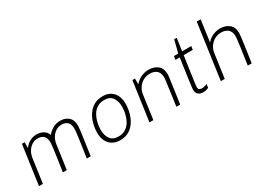

<svg xmlns="http://www.w3.org/2000/svg" viewBox="-11 -1441 2991 2171"><g transform="rotate(-30 1484.5 -355.0)"><path d="M62 0 134 -511H169V-435Q188 -462 213 -481.5Q238 -501 267 -511Q296 -521 326 -521Q376 -521 414 -499.5Q452 -478 468 -434Q493 -468 537 -494.5Q581 -521 638 -521Q701 -521 743.5 -484.5Q786 -448 786 -371Q786 -352 781 -310.5Q776 -269 765 -194.5Q754 -120 737 0H686Q698 -80 707 -141Q716 -202 722 -246.5Q728 -291 731 -319.5Q734 -348 734 -361Q734 -420 706.5 -447.5Q679 -475 628 -475Q588 -475 554.5 -454Q521 -433 498.5 -396.5Q476 -360 469 -314L425 0H374Q384 -72 393 -132.5Q402 -193 408.5 -240Q415 -287 418.5 -318Q422 -349 422 -361Q422 -420 394.5 -447.5Q367 -475 316 -475Q276 -475 242.5 -454Q209 -433 186.5 -396.5Q164 -360 157 -314L113 0Z M1117 10Q1063 10 1021.5 -13.5Q980 -37 956.5 -82.5Q933 -128 933 -192Q933 -252 948.5 -310.5Q964 -369 995.5 -416.5Q1027 -464 1075.5 -492.5Q1124 -521 1190 -521H1194Q1248 -521 1289 -497.5Q1330 -474 1353 -429Q1376 -384 1376 -319Q1376 -259 1360.5 -200.5Q1345 -142 1314 -94.5Q1283 -47 1235 -18.5Q1187 10 1121 10ZM1124 -36Q1177 -36 1215 -59.5Q1253 -83 1277 -123Q1301 -163 1312 -210Q1319 -236 1322 -261.5Q1325 -287 1325 -312Q1325 -381 1292 -428Q1259 -475 1185 -475Q1132 -475 1094 -451.5Q1056 -428 1032.5 -388.5Q1009 -349 997 -301Q990 -275 987 -249.5Q984 -224 984 -199Q984 -130 1017 -83Q1050 -36 1124 -36Z M1504 0 1576 -511H1610V-435Q1632 -462 1661 -481.5Q1690 -501 1723.5 -511Q1757 -521 1790 -521Q1861 -521 1908 -484Q1955 -447 1955 -368Q1955 -361 1954.5 -353Q1954 -345 1951.5 -327Q1949 -309 1944 -271.5Q1939 -234 1929.5 -168.5Q1920 -103 1906 0H1856Q1870 -98 1878.5 -162Q1887 -226 1892 -263Q1897 -300 1899.5 -318.5Q1902 -337 1902.5 -343.5Q1903 -350 1903 -354Q1903 -416 1870.5 -445.5Q1838 -475 1779 -475Q1734 -475 1695.5 -454Q1657 -433 1631.5 -396.5Q1606 -360 1599 -314L1555 0Z M2203 10Q2164 10 2139.5 -10.5Q2115 -31 2115 -71Q2115 -79 2119 -112.5Q2123 -146 2130.5 -199.5Q2138 -253 2147.5 -320.5Q2157 -388 2168 -465H2112L2119 -511H2175L2216 -674H2249L2226 -511H2345L2338 -465H2219Q2205 -364 2192.5 -279.5Q2180 -195 2173 -141.5Q2166 -88 2166 -79Q2166 -51 2181.5 -43.5Q2197 -36 2216 -36Q2227 -36 2247 -41.5Q2267 -47 2280 -52L2274 -7Q2265 -2 2253 2Q2241 6 2228.5 8Q2216 10 2203 10Z M2436 0 2537 -720H2588L2549 -439Q2570 -466 2599 -484.5Q2628 -503 2660.5 -512Q2693 -521 2722 -521Q2793 -521 2840.5 -484Q2888 -447 2888 -368Q2888 -352 2883 -310.5Q2878 -269 2867 -194Q2856 -119 2839 0H2788Q2801 -91 2810 -154.5Q2819 -218 2824.5 -258.5Q2830 -299 2832.5 -322Q2835 -345 2835 -354Q2835 -416 2802.5 -445.5Q2770 -475 2711 -475Q2666 -475 2627.5 -454Q2589 -433 2563.5 -396.5Q2538 -360 2531 -314L2487 0Z"/></g></svg>

Font: Chivo Medium Thin
Style: Italic
Weight: 250
Italic angle: -8.05°
Version: Version 2.002